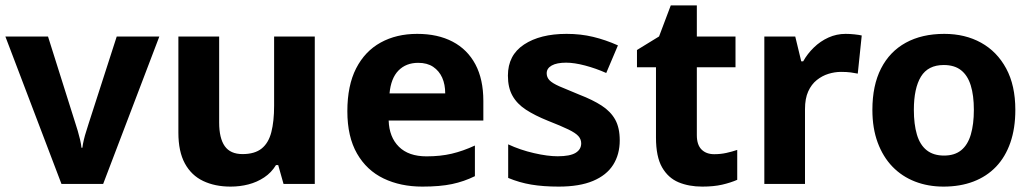

<svg xmlns="http://www.w3.org/2000/svg" viewBox="-20 -682 3833 712"><path d="M207.9 0 0 -546.4H158.1L259.9 -223.7Q263.6 -213.3 268.3 -196.9Q273 -180.6 277 -164Q280.9 -147.5 282.1 -134.1H285.5Q287.1 -147.5 290.9 -163.6Q294.7 -179.8 300 -195.8Q305.2 -211.8 308.5 -223.1L412.8 -546.4H570.8L362.6 0Z M1147.3 -546.4V0H1031.4L1011.7 -69.8H1003.4Q986.4 -41.8 959.7 -24.1Q933 -6.4 901.3 1.8Q869.6 10 835.2 10Q777.3 10 733.5 -10.8Q689.7 -31.6 665.6 -75.8Q641.5 -120.1 641.5 -189.9V-546.4H792.7V-227.6Q792.7 -169.7 813.4 -140.1Q834.2 -110.6 879.4 -110.6Q924.7 -110.6 950.4 -131.3Q976 -151.9 986.2 -192.1Q996.5 -232.2 996.5 -289.9V-546.4Z M1527 -556.4Q1603.4 -556.4 1658.3 -527.6Q1713.3 -498.8 1742.9 -443.4Q1772.4 -388 1772.4 -307.7V-235.1H1421.3Q1423.3 -173.4 1459.3 -137.8Q1495.2 -102.2 1561.8 -102.2Q1613.4 -102.2 1655 -112Q1696.7 -121.8 1741.1 -142.3V-28.7Q1700.7 -8.8 1656.1 0.6Q1611.6 10 1546.2 10Q1465.3 10 1402.6 -20.1Q1339.8 -50.2 1303.9 -112.6Q1268.1 -175 1268.1 -269.5Q1268.1 -364.8 1300.6 -428.4Q1333.2 -492 1391.6 -524.2Q1449.9 -556.4 1527 -556.4ZM1530.9 -449Q1485.6 -449 1457.6 -420.4Q1429.7 -391.8 1424.5 -335.6H1631Q1631 -368.8 1619.8 -394Q1608.5 -419.1 1586.4 -434.1Q1564.3 -449 1530.9 -449Z M2278.2 -161.4Q2278.2 -109.4 2253.8 -70.8Q2229.3 -32.1 2179.1 -11.1Q2129 10 2052 10Q1994.2 10 1950 2.5Q1905.9 -4.9 1864.5 -22.2V-146.7Q1909.3 -125.8 1960 -114.2Q2010.7 -102.5 2047.9 -102.5Q2093.6 -102.5 2114.4 -115.1Q2135.3 -127.8 2135.3 -150.4Q2135.3 -165.5 2124.9 -177.2Q2114.5 -188.9 2087.8 -201.9Q2061.2 -214.8 2011.8 -234.2Q1963.5 -253.6 1930.4 -275.2Q1897.4 -296.7 1880.5 -326.8Q1863.5 -356.9 1863.5 -401.6Q1863.5 -477.5 1923.3 -516.9Q1983.1 -556.4 2081 -556.4Q2133.6 -556.4 2179.5 -545.3Q2225.4 -534.3 2271.5 -513.7L2228.1 -411.3Q2189.8 -428.4 2149.8 -439Q2109.7 -449.6 2079.3 -449.6Q2044.8 -449.6 2026 -439.1Q2007.3 -428.6 2007.3 -410.2Q2007.3 -395.5 2017.5 -384.6Q2027.8 -373.7 2054.3 -361.9Q2080.9 -350.2 2128.8 -330.8Q2178 -311.8 2211.2 -290.3Q2244.5 -268.7 2261.4 -238.4Q2278.2 -208.1 2278.2 -161.4Z M2628.5 -110.2Q2652.2 -110.2 2673.5 -114.9Q2694.8 -119.6 2713.9 -126.1V-15.2Q2689.5 -4.5 2658 2.8Q2626.6 10 2584.3 10Q2534.9 10 2496.4 -6Q2457.8 -22.1 2435.2 -61.4Q2412.6 -100.8 2412.6 -171.9V-432.6H2342.1V-496.6L2424 -546.8L2467.5 -662.1H2564.1V-546.4H2707.5V-432.6H2564.1V-180.6Q2564.1 -145 2581.5 -127.6Q2598.9 -110.2 2628.5 -110.2Z M3115.7 -556.4Q3131.3 -556.4 3148.5 -554.6Q3165.7 -552.8 3175.6 -550.4L3160.9 -409Q3149.8 -411.4 3134.9 -413.4Q3120 -415.4 3098.7 -415.4Q3075.6 -415.4 3052.2 -408.2Q3028.8 -401 3008.9 -385.1Q2989 -369.2 2977.1 -342.9Q2965.2 -316.6 2965.2 -277.5V0H2814.4V-546.4H2929.1L2951.3 -454.5H2958.4Q2974.1 -482.6 2998.1 -505.9Q3022.1 -529.2 3052.2 -542.8Q3082.3 -556.4 3115.7 -556.4Z M3745.2 -274.5Q3745.2 -206.3 3726.8 -153.2Q3708.4 -100.2 3673.8 -63.9Q3639.1 -27.6 3589.9 -8.8Q3540.6 10 3478.8 10Q3421.5 10 3373.1 -8.8Q3324.8 -27.6 3289.6 -63.9Q3254.5 -100.2 3234.8 -153.2Q3215.1 -206.3 3215.1 -274.5Q3215.1 -365.3 3247.2 -428Q3279.3 -490.8 3339 -523.6Q3398.7 -556.4 3481.8 -556.4Q3559 -556.4 3618.2 -523.6Q3677.4 -490.8 3711.3 -428Q3745.2 -365.3 3745.2 -274.5ZM3368.9 -274.5Q3368.9 -221.3 3380.2 -183Q3391.5 -144.7 3416.5 -124.9Q3441.4 -105.1 3480.8 -105.1Q3520.1 -105.1 3544.4 -124.9Q3568.8 -144.7 3580.1 -183Q3591.4 -221.3 3591.4 -274.5Q3591.4 -328.1 3579.9 -365.2Q3568.4 -402.3 3543.9 -421.6Q3519.5 -440.9 3479.8 -440.9Q3421.6 -440.9 3395.2 -397.9Q3368.9 -354.8 3368.9 -274.5Z"/></svg>

Font: Noto Sans Khmer
Style: Regular
Weight: 400
Designer: Danh Hong and the Monotype Design Team
Foundry: Monotype Imaging Inc.
Version: Version 2.003